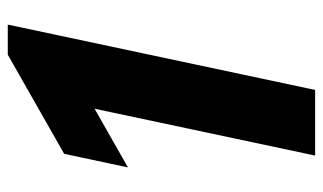

<svg xmlns="http://www.w3.org/2000/svg" viewBox="-192 -666 850 506"><g transform="rotate(-90 233.0 -413.0)"><path d="M199.5 -588.8 76 -7.5H249L421.2 -817.5H341.9L80.6 -668.9L44.8 -500.8Z"/></g></svg>

Font: Hussar Nova
Style: RgIta
Weight: 700
Foundry: Cannot Into Space Fonts
Version: Version 0.99